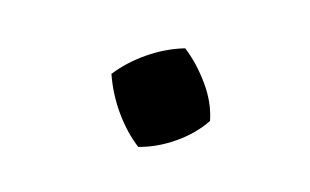

<svg xmlns="http://www.w3.org/2000/svg" viewBox="-31 -375 318 197"><g transform="rotate(10 128.5 -276.0)"><path d="M120 -222Q106 -235 95.5 -253Q85 -271 80 -291Q93 -305 111.5 -315.5Q130 -326 150 -330Q164 -317 175 -298.5Q186 -280 188 -261Q176 -246 157.5 -235.5Q139 -225 120 -222Z"/></g></svg>

Font: Piazzolla 24pt
Style: Regular
Weight: 400
Designer: Juan Pablo del Peral
Foundry: Huerta Tipografica
Version: Version 2.005